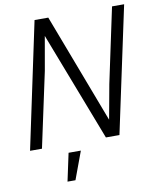

<svg xmlns="http://www.w3.org/2000/svg" viewBox="-96 -772 856 1047"><g transform="rotate(-10 332.0 -248.5)"><path d="M168 -698H244L474 -92L509 -284L597 -698H664L515 0H440L208 -603L175 -415L86 0H20ZM225 47H293L236 201H192Z"/></g></svg>

Font: Azeret Mono Light
Style: Italic
Weight: 300
Italic angle: -12°
Designer: Martin Vácha
Foundry: Displaay
Version: Version 1.000; Glyphs 3.0.3, build 3074